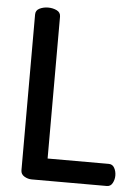

<svg xmlns="http://www.w3.org/2000/svg" viewBox="-53 -772 580 813"><g transform="rotate(5 237.5 -365.5)"><path d="M113 0Q96 0 81 -9Q66 -18 66 -35V-697Q66 -715 82.5 -723Q99 -731 119 -731Q139 -731 155.5 -723Q172 -715 172 -697V-94H432Q448 -94 456 -79.5Q464 -65 464 -47Q464 -30 456 -15Q448 0 432 0Z"/></g></svg>

Font: Dosis SemiBold
Style: Regular
Weight: 600
Designer: EdgarTolentino, PabloImpallari, IginoMarini
Foundry: EdgarTolentino, PabloImpallari, IginoMarini
Version: Version 3.001; ttfautohint (v1.8.2)